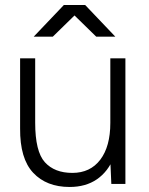

<svg xmlns="http://www.w3.org/2000/svg" viewBox="-20 -732 594 764"><path d="M419 -92V-500H479V0H423ZM268 -44Q339 -44 379 -96.5Q419 -149 419 -243H456Q456 -163 433 -106Q410 -49 365.5 -18.5Q321 12 257 12Q165 12 112 -44.5Q59 -101 60 -221V-244H120Q120 -129 158.5 -86.5Q197 -44 268 -44ZM60 -500H120V-244H60ZM235 -711V-712H319L439 -586H363ZM234 -712H318V-711L190 -586H114Z"/></svg>

Font: Oak Sans Light
Style: Regular
Weight: 400
Designer: Erik Kennedy, Walven
Foundry: Erik Kennedy, Walven
Version: Version 1.100;Glyphs 3.1.2 (3151)